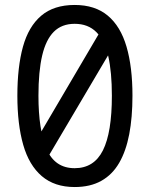

<svg xmlns="http://www.w3.org/2000/svg" viewBox="-20 -744 603 774"><path d="M281 10Q200 10 148.5 -34Q97 -78 73.5 -160.5Q50 -243 50 -358Q50 -474 72.5 -555.5Q95 -637 146 -680.5Q197 -724 281 -724Q363 -724 414.5 -681Q466 -638 490 -556Q514 -474 514 -358Q514 -271 501 -203Q488 -135 460.5 -87.5Q433 -40 388.5 -15Q344 10 281 10ZM167 -100 108 -148 388 -624 440 -562ZM281 -66Q359 -66 395 -138Q431 -210 431 -358Q431 -453 416.5 -517Q402 -581 368.5 -614.5Q335 -648 281 -648Q229 -648 197 -616Q165 -584 150 -520Q135 -456 135 -358Q135 -220 168 -143Q201 -66 281 -66Z"/></svg>

Font: Noto Sans Mono SemiCondensed
Style: Regular
Weight: 400
Width: 4
Designer: Monotype Design Team
Foundry: Monotype Imaging Inc.
Version: Version 2.010